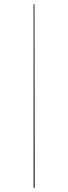

<svg xmlns="http://www.w3.org/2000/svg" viewBox="-20 -810 325 914"><path d="M144 -790 145 84H140V-790Z"/></svg>

Font: Hepta Slab Hairline
Style: Regular
Weight: 400
Designer: Michael LaGattuta
Foundry: Michael LaGattuta
Version: Version 1.100; ttfautohint (v1.8) -l 8 -r 50 -G 200 -x 14 -D